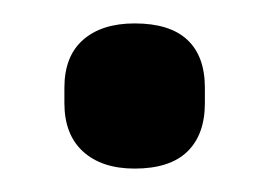

<svg xmlns="http://www.w3.org/2000/svg" viewBox="-20 -499 230 164"><path d="M95 -355Q67 -355 51 -369.5Q35 -384 35 -411V-424Q35 -451 51 -465Q67 -479 95 -479Q125 -479 140 -465Q155 -451 155 -424V-411Q155 -384 140 -369.5Q125 -355 95 -355Z"/></svg>

Font: Sofia Sans Extra Condensed SemiBold
Style: Regular
Weight: 600
Designer: Botio Nikoltchev, Ani Petrova
Foundry: lettersoup
Version: Version 4.101